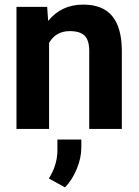

<svg xmlns="http://www.w3.org/2000/svg" viewBox="-20 -558 600 831"><path d="M184.1 -528.3 188.5 -467.3Q245.1 -538.1 340.3 -538.1Q424.3 -538.1 465.3 -488.8Q506.3 -439.5 507.3 -341.3V0H366.2V-337.9Q366.2 -382.8 346.7 -403.1Q327.1 -423.3 281.7 -423.3Q222.2 -423.3 192.4 -372.6V0H51.3V-528.3ZM261.2 252.9 191.4 214.4Q227.1 158.2 228.5 96.2V45.9H332V80.6Q332 126 311.8 174.3Q291.5 222.7 261.2 252.9Z"/></svg>

Font: Robotiche
Style: Bold
Weight: 700
Designer: Google
Version: Version 2.001150; 2014